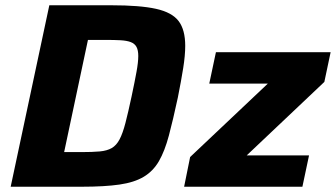

<svg xmlns="http://www.w3.org/2000/svg" viewBox="-20 -708 1274 728"><path d="M20.5 0 167 -688H402.8Q510.5 -688 571.3 -674.6Q632.2 -661.1 657.3 -628.1Q682.3 -595 682.3 -534.2Q682.3 -497.9 674.6 -449.6Q666.9 -401.3 654.3 -338Q636.2 -253.7 620.4 -194.3Q604.6 -135 582.6 -96.9Q560.5 -58.9 525 -37.7Q489.5 -16.4 433.1 -8.2Q376.6 0 290.9 0ZM223.2 -131.3H288Q330.5 -131.3 358.1 -133.8Q385.6 -136.3 403.5 -146.5Q421.3 -156.7 433.3 -179.4Q445.3 -202.1 455.6 -241.7Q465.9 -281.2 479.2 -343.6Q490.8 -398.3 497.5 -435.2Q504.3 -472.2 504.3 -495.7Q504.3 -517.6 497.5 -530.2Q490.7 -542.7 475.7 -548.4Q460.6 -554.1 436.9 -555.4Q413.1 -556.7 378.3 -556.7H313.5ZM678.1 0 700.9 -112.6 995.6 -391.1H773.5L798.7 -510H1233.6L1209.8 -397.4L915.6 -118.9H1151.8L1126.6 0Z"/></svg>

Font: Saira Thin
Style: Italic
Weight: 100
Italic angle: -12°
Designer: Hector Gatti with collaboration of the Omnibus-Type team
Foundry: Omnibus-Type
Version: Version 1.101